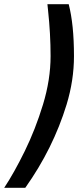

<svg xmlns="http://www.w3.org/2000/svg" viewBox="-92 -773 371 911"><path d="M28 118H-72Q-25 47 25.5 -56Q76 -159 112 -277Q148 -395 148 -507Q148 -612 136 -724L133 -753H234Q259 -657 259 -507Q259 -392 224 -277Q160 -68 28 118Z"/></svg>

Font: Storia Sans SemiBold
Style: Italic
Weight: 600
Italic angle: -13°
Designer: Campivisivi
Foundry: Accademia di Belle Arti di Urbino and students of MA course of Visual design
Version: Version 60.001;May 25, 2020;FontCreator 12.0.0.2522 64-bit